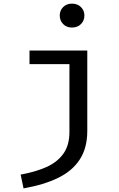

<svg xmlns="http://www.w3.org/2000/svg" viewBox="-20 -819 655 1058"><path d="M376.4 -799Q407.2 -799 426.2 -780Q445.1 -761 445.1 -733.8Q445.1 -705.6 426.2 -686.4Q407.2 -667.2 376.4 -667.2Q346.7 -667.2 327.9 -686.4Q309.2 -705.6 309.2 -733.8Q309.2 -761 327.9 -780Q346.7 -799 376.4 -799ZM461 -540.5V-98.5Q461 -3.6 419.7 59.7Q378.5 123.1 300 161.3Q221.5 199.5 109.7 219L93.8 143.1Q173.8 128.7 234.4 102.1Q294.9 75.4 328.7 28.7Q362.6 -17.9 362.6 -91.8V-465.6H142.6V-540.5Z"/></svg>

Font: Fira Code Retina
Style: Regular
Weight: 450
Monospace: yes
Designer: Carrois Corporate, Edenspiekermann AG, Nikita Prokopov
Foundry: Carrois Corporate, Edenspiekermann AG, Nikita Prokopov
Version: Version 6.002